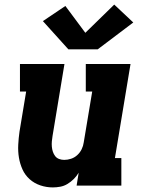

<svg xmlns="http://www.w3.org/2000/svg" viewBox="-20 -809 640 837"><path d="M210 8Q182 8 155.5 -1Q129 -10 109 -28Q89 -46 78 -70.5Q67 -95 62.5 -122Q58 -149 59.5 -178Q61 -207 65 -235L94 -410H67V-530H261L209 -216Q207 -204 206 -192.5Q205 -181 206 -169.5Q207 -158 210.5 -147.5Q214 -137 220.5 -128.5Q227 -120 237.5 -116Q248 -112 260 -112Q275 -112 290 -117Q305 -122 317 -133Q329 -144 336 -158.5Q343 -173 345 -188L382 -410H354V-530H549L481 -120H509V0H314L323 -56Q314 -41 301.5 -28.5Q289 -16 274 -7Q259 2 242.5 5Q226 8 210 8ZM406 -594H278L167 -717L265 -783L352 -666L478 -789L561 -711Z"/></svg>

Font: Iosevka Curly Slab HvExObl
Style: Regular
Weight: 900
Width: 7
Italic angle: -9°
Monospace: yes
Designer: Belleve Invis
Foundry: Belleve Invis
Version: Version 11.1.0; ttfautohint (v1.8.3)